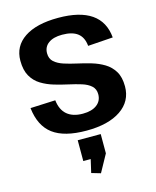

<svg xmlns="http://www.w3.org/2000/svg" viewBox="-142 -805 960 1185"><g transform="rotate(-15 338.5 -212.5)"><path d="M336 8Q194 8 122 -46Q50 -100 37 -216L197 -223Q204 -161 240.5 -130Q277 -99 341 -99Q398 -99 430.5 -123.5Q463 -148 463 -191Q463 -224 441 -244Q419 -264 382 -275.5Q345 -287 301.5 -296.5Q258 -306 214 -319Q170 -332 133 -354.5Q96 -377 74 -415.5Q52 -454 52 -514Q52 -607 129 -658.5Q206 -710 345 -710Q483 -710 557 -659Q631 -608 640 -506L480 -495Q475 -550 441 -576.5Q407 -603 342 -603Q286 -603 254.5 -580Q223 -557 223 -516Q223 -481 245.5 -461Q268 -441 305 -429Q342 -417 385.5 -407.5Q429 -398 473 -385Q517 -372 553.5 -350Q590 -328 612.5 -291Q635 -254 635 -195Q635 -100 555.5 -46Q476 8 336 8ZM414 51V174L353 285L295 268L333 103L393 184H267V51Z"/></g></svg>

Font: Pathway Extreme
Style: Bold
Weight: 700
Designer: Eduardo Rodriguez Tunni
Foundry: Eduardo Rodriguez Tunni
Version: Version 1.001;gftools[0.9.26]